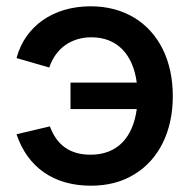

<svg xmlns="http://www.w3.org/2000/svg" viewBox="-20 -575 609 610"><path d="M268.5 15C322 15 368 3 407.5 -21.5C486 -69.5 529 -159 529 -269.5C529 -325 518.5 -374.5 497.5 -418C455 -504 374 -555 268 -555C148.5 -555 59.5 -491.5 32.5 -390.5L136.5 -360.5C157 -422 207 -456.5 270.5 -456.5C354 -456.5 403 -400 414.5 -312.5H204V-228.5H414.5C402.5 -138 352.5 -83.5 268 -83.5C202 -83.5 160.5 -114 138.5 -173.5L32.5 -148.5C68 -42.5 152 15 268.5 15Z"/></svg>

Font: Vela Sans SemBd
Style: Regular
Weight: 600
Designer: Principal design: Mikhail Sharanda - project Manrope.
Design modification: Ravid Balaliev
Foundry: Mikhail Sharanda
Version: Version 1.001